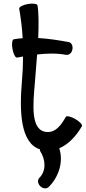

<svg xmlns="http://www.w3.org/2000/svg" viewBox="-20 -798 469 1050"><path d="M246 225C303 168 328 85 304 13C356 -9 398 -56 428 -108C432 -116 416 -133 392 -147C368 -161 344 -166 340 -159C317 -118 288 -76 242 -76C145 -76 160 -223 171 -349C175 -395 179 -448 183 -500C236 -506 289 -508 342 -498C358 -496 373 -509 376 -528C380 -548 370 -566 355 -568C300 -578 244 -587 189 -590C192 -663 192 -729 185 -769C184 -777 160 -781 132 -776C105 -771 84 -760 85 -751C94 -698 101 -644 104 -589C87 -588 71 -586 55 -583C47 -582 43 -558 48 -531C53 -503 64 -482 73 -483C84 -485 95 -487 106 -489C106 -444 104 -400 100 -355C86 -193 90 -16 199 19C198 22 198 25 199 27C230 75 234 136 195 175C184 186 186 206 200 220C214 234 234 236 246 225Z"/></svg>

Font: Nupuram Condensed Medium
Style: Regular
Weight: 500
Width: 3
Designer: Santhosh Thottingal (santhosh.thottingal@gmail.com)
Foundry: SMC
Version: Version 1.000